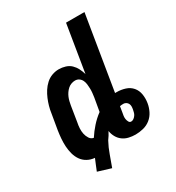

<svg xmlns="http://www.w3.org/2000/svg" viewBox="-197 -856 995 1083"><g transform="rotate(-30 300.0 -314.5)"><path d="M129 80Q137 61 144 43Q151 25 159 7Q133 5 111.5 -7Q90 -19 76.5 -38.5Q63 -58 56.5 -82Q50 -106 48.5 -131Q47 -156 49 -181.5Q51 -207 55 -233L72 -333Q75 -355 81 -376.5Q87 -398 96 -419.5Q105 -441 117.5 -460.5Q130 -480 147.5 -496Q165 -512 187 -520Q209 -528 231 -528Q253 -528 274 -521.5Q295 -515 309.5 -501Q324 -487 333.5 -468.5Q343 -450 349 -429L399 -735H519L440 -253H450Q479 -253 505.5 -244.5Q532 -236 549 -216Q566 -196 570.5 -168Q575 -140 570 -111Q566 -86 554 -62Q542 -38 521.5 -21.5Q501 -5 475 1.5Q449 8 424 8Q402 8 380.5 3Q359 -2 342 -14.5Q325 -27 314.5 -46Q304 -65 301 -86Q295 -74 288 -63Q281 -52 273 -41Q254 -6 241 31.5Q228 69 214 106ZM210 -94Q230 -125 255.5 -153.5Q281 -182 311 -204L326 -290Q328 -304 329.5 -318Q331 -332 330.5 -346Q330 -360 328.5 -373.5Q327 -387 321.5 -399Q316 -411 305 -419Q294 -427 279 -427Q267 -427 254.5 -422.5Q242 -418 232 -409Q222 -400 214.5 -389Q207 -378 202 -366Q197 -354 194 -341.5Q191 -329 189 -317L173 -217Q169 -198 168 -179.5Q167 -161 170.5 -144Q174 -127 183.5 -112Q193 -97 210 -94ZM439 -68Q448 -68 456 -74Q464 -80 469.5 -88Q475 -96 477 -104.5Q479 -113 481 -122Q483 -132 483 -141.5Q483 -151 479 -159Q475 -167 467 -172Q459 -177 450 -177Q444 -177 438 -176.5Q432 -176 427 -175L421 -138Q419 -128 417.5 -117.5Q416 -107 417.5 -97Q419 -87 424 -77.5Q429 -68 439 -68Z"/></g></svg>

Font: Iosevka Aile Oblique
Style: Bold
Weight: 700
Italic angle: -9°
Designer: Belleve Invis
Foundry: Belleve Invis
Version: Version 31.1.0; ttfautohint (v1.8.4)